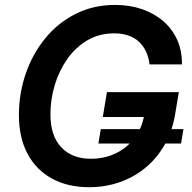

<svg xmlns="http://www.w3.org/2000/svg" viewBox="-20 -758 787 788"><path d="M346.2 10.3Q257.3 10.3 192.4 -25.6Q127.4 -61.5 92.5 -127.9Q57.6 -194.3 57.6 -285.6Q57.6 -374 85.4 -455.1Q113.3 -536.1 165 -599.9Q216.8 -663.6 289.8 -700.7Q362.8 -737.8 452.6 -737.8Q512.2 -737.8 562.7 -720.5Q613.3 -703.1 650.4 -670.9Q687.5 -638.7 707.5 -593.8Q727.5 -548.8 726.6 -493.7H593.8Q590.3 -522.9 579.3 -546.4Q568.4 -569.8 550.3 -586.7Q532.2 -603.5 506.6 -612.3Q481 -621.1 448.7 -621.1Q386.7 -621.1 338.1 -592.3Q289.6 -563.5 255.9 -515.4Q222.2 -467.3 204.6 -408.4Q187 -349.6 187 -289.1Q187 -200.7 231.4 -153.6Q275.9 -106.4 352.5 -106.4Q409.7 -106.4 456.1 -129.2Q502.4 -151.9 532.7 -192.4Q563 -232.9 571.8 -286.1L600.6 -277.8H401.9L418.9 -379.9H713.9L698.7 -288.6Q687 -219.2 655.8 -164.1Q624.5 -108.9 577.6 -70.1Q530.8 -31.2 471.7 -10.5Q412.6 10.3 346.2 10.3ZM383.8 -168.9 393.6 -228H732.9L723.1 -168.9Z"/></svg>

Font: Inter 17pt SemiBold
Style: Italic
Weight: 600
Italic angle: -9.3988°
Version: Version 4.001;git-66647c0bb